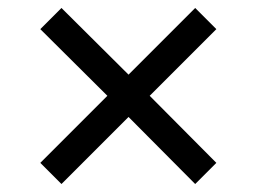

<svg xmlns="http://www.w3.org/2000/svg" viewBox="-20 -558 644 481"><path d="M522 -485 355 -318 522 -150 469 -97 302 -265 134 -97 81 -150 249 -318 81 -485 134 -538 302 -371 469 -538Z"/></svg>

Font: Work Sans
Style: Regular
Weight: 400
Designer: Wei Huang
Foundry: Wei Huang
Version: Version 1.032;PS 001.032;hotconv 1.0.70;makeotf.lib2.5.58329